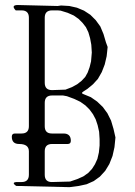

<svg xmlns="http://www.w3.org/2000/svg" viewBox="-20 -774 540 769"><path d="M44.9 -29.3Q22.5 -44.9 50.8 -44.9H66.4Q95.7 -44.9 95.7 -74.2V-168Q95.7 -197.3 56.6 -197.3Q27.3 -197.3 27.3 -226.6Q27.3 -239.3 40 -239.3H66.4Q95.7 -239.3 95.7 -268.6V-703.1Q95.7 -732.4 66.4 -732.4H43Q22.5 -753.9 51.8 -753.9L210.9 -750L224.6 -752L257.8 -750L288.1 -743.2L316.4 -731.4L341.8 -714.8L363.3 -693.4L381.8 -668L394.5 -637.7L404.3 -604.5L411.1 -585.9L409.2 -567.4L407.2 -548.8L399.4 -515.6L387.7 -485.4L372.1 -458L352.5 -436.5L330.1 -418L313.5 -407.2Q302.7 -400.4 315.4 -396.5L343.8 -384.8L369.1 -367.2L391.6 -345.7L410.2 -320.3L424.8 -291L434.6 -257.8L442.4 -223.6L438.5 -184.6L430.7 -149.4L418 -117.2L401.4 -89.8L379.9 -66.4L355.5 -48.8L327.1 -36.1L295.9 -29.3L258.8 -24.4ZM188.5 -197.3Q159.2 -197.3 159.2 -168V-74.2Q159.2 -44.9 187.5 -44.9L260.7 -46.9L289.1 -56.6L313.5 -67.4L333 -81.1L348.6 -97.7L360.4 -116.2L370.1 -137.7L376 -163.1L378.9 -191.4V-216.8L377 -246.1L371.1 -272.5L363.3 -295.9L352.5 -316.4L338.9 -335L322.3 -351.6L301.8 -366.2L277.3 -377.9L248 -388.7L232.4 -391.6H188.5Q159.2 -391.6 159.2 -362.3V-268.6Q159.2 -239.3 187.5 -239.3H234.4Q263.7 -239.3 263.7 -210Q263.7 -197.3 251 -197.3ZM210.9 -732.4H188.5Q159.2 -732.4 159.2 -703.1V-442.4Q159.2 -413.1 188.5 -413.1L242.2 -415L267.6 -424.8L289.1 -436.5L306.6 -450.2L321.3 -465.8L331.1 -483.4L338.9 -504.9L344.7 -528.3L347.7 -563.5L345.7 -594.7L340.8 -621.1L334 -644.5L324.2 -665L310.5 -682.6L294.9 -698.2L275.4 -711.9L251 -722.7L222.7 -731.4Z"/></svg>

Font: B2 Hana
Style: Regular
Weight: 500
Version: 2020-08-05; (max)